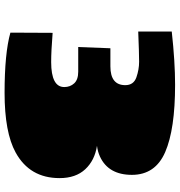

<svg xmlns="http://www.w3.org/2000/svg" viewBox="7 -770 785 839"><g transform="rotate(90 399.5 -350.5)"><path d="M758.3 -218.3Q758.3 -87.9 646.5 -26.4Q558.6 22 385.7 22Q212.9 22 122.6 -3.4L123.5 -188Q203.1 -181.6 251 -181.6Q360.4 -181.6 360.4 -238.8Q360.4 -264.6 344.2 -282.2Q328.1 -299.8 293 -299.8H185.5L190.9 -440.4H270Q352.1 -440.4 352.1 -505.4Q352.1 -542 317.9 -554Q283.7 -565.9 249.5 -565.9Q215.3 -565.9 117.7 -562V-708.5Q250 -723.1 350.6 -723.1Q544.9 -723.1 644.5 -679.9Q744.1 -636.7 744.1 -534.4Q744.1 -432.1 664.6 -395Q642.6 -384.8 617.2 -381.8Q680.7 -372.1 719.5 -330.6Q758.3 -289.1 758.3 -218.3Z"/></g></svg>

Font: Seymour One
Style: Book
Weight: 400
Designer: vernon adams
Foundry: vernon adams
Version: Version 1.000; ttfautohint (v0.93) -l 8 -r 50 -G 200 -x 0 -w